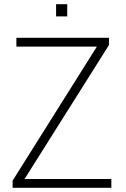

<svg xmlns="http://www.w3.org/2000/svg" viewBox="-20 -894 598 914"><path d="M247 -816H300V-874H247ZM40 0H510V-42H97L499 -680V-714H58V-672H441L40 -34Z"/></svg>

Font: Kathrein 35 Thin
Style: Regular
Weight: 250
Designer: Lazydogs Typefoundry, based on Open Sans by Ascender Corporation
Foundry: Lazydogs Typefoundry
Version: Version 1.003;PS 001.003;hotconv 1.0.88;makeotf.lib2.5.64775